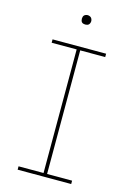

<svg xmlns="http://www.w3.org/2000/svg" viewBox="-135 -979 720 1046"><g transform="rotate(15 225.0 -456.0)"><path d="M74 0V-19H215V-716H74V-735H376V-716H235V-19H376V0ZM225 -859Q220 -859 214.5 -860.5Q209 -862 205.5 -865.5Q202 -869 200.5 -874.5Q199 -880 199 -885Q199 -890 200.5 -895.5Q202 -901 205.5 -904.5Q209 -908 214.5 -910Q220 -912 225 -912Q230 -912 235.5 -910Q241 -908 244.5 -904.5Q248 -901 250 -895.5Q252 -890 252 -885Q252 -880 250 -874.5Q248 -869 244.5 -865.5Q241 -862 235.5 -860.5Q230 -859 225 -859Z"/></g></svg>

Font: Iosevka Etoile Thin
Style: Regular
Weight: 100
Designer: Belleve Invis
Foundry: Belleve Invis
Version: Version 22.1.2; ttfautohint (v1.8.4)